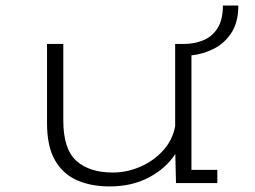

<svg xmlns="http://www.w3.org/2000/svg" viewBox="-20 -658 915 690"><path d="M374 12Q307 12 256.2 -10.5Q205.5 -33 177.2 -82.8Q149 -132.5 149 -215.5V-500H207.5V-225Q207.5 -122.5 254.2 -80.2Q301 -38 385.5 -38Q436 -38 484 -58.8Q532 -79.5 566.2 -117.2Q600.5 -155 609.5 -204.5V-500H640Q677.5 -500 709.5 -512.8Q741.5 -525.5 761.2 -555.8Q781 -586 781 -638H836.5Q836.5 -579 812.2 -541Q788 -503 749.2 -483.2Q710.5 -463.5 668 -459V-47.5H761V0H612.5L610 -104.5Q576.5 -53 515.5 -20.5Q454.5 12 374 12Z"/></svg>

Font: Trispace SemiExpanded ExtraLight
Style: Regular
Weight: 200
Width: 6
Designer: Tyler Finck
Foundry: Etcetera Type Company
Version: Version 1.210; ttfautohint (v1.8.3)